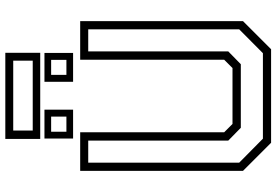

<svg xmlns="http://www.w3.org/2000/svg" viewBox="-175 -839 1014 704"><g transform="rotate(-90 332.0 -487.0)"><path d="M160.5 0 57.5 -103V-700H199V-172L229.5 -141.5H434.5L465 -172V-700H606.5V-103L503.5 0ZM175.5 -30H489L576.5 -117V-670.5H495.5V-157L448.5 -111H215.5L168.5 -157V-670.5H87.5V-117ZM384 -726V-831H490V-726ZM176 -726V-831H282V-726ZM201 -750.5H256.5V-806.5H201ZM409.5 -750.5H464.5V-806.5H409.5ZM174.5 -846.5V-974.5H490.5V-846.5ZM205.5 -874H461.5V-945.5H205.5Z"/></g></svg>

Font: Tourney Thin Light
Style: Regular
Weight: 300
Version: Version 1.015